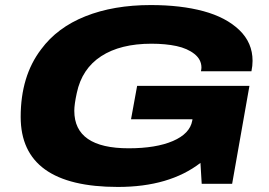

<svg xmlns="http://www.w3.org/2000/svg" viewBox="-20 -720 1052 752"><path d="M441.9 12.2Q61 12.2 61 -262.2Q61 -421.9 141.1 -526.9Q204.1 -612.3 314.5 -656.2Q424.8 -700.2 570.8 -700.2Q688 -700.2 776.6 -676.3Q865.2 -652.3 917.2 -602.5Q969.2 -552.7 969.2 -481.9Q969.2 -461.9 964.8 -440.9H767.1Q769 -450.7 769 -455.1Q769 -486.8 741.7 -508.5Q714.4 -530.3 671.4 -539.6Q628.4 -548.8 573.2 -548.8Q451.7 -548.8 376.2 -499.8Q300.8 -450.7 280.8 -356Q271 -311.5 271 -286.1Q271 -139.2 483.9 -139.2Q590.8 -139.2 657.2 -167.7Q723.6 -196.3 732.9 -247.1L733.9 -252.9H493.2L517.1 -383.8H957L889.2 0H770L765.1 -82Q643.1 12.2 441.9 12.2Z"/></svg>

Font: Archivo Expanded ExtraBold
Style: Italic
Weight: 800
Width: 7
Italic angle: -10°
Designer: Hector Gatti
Foundry: Omnibus-Type
Version: Version 2.001